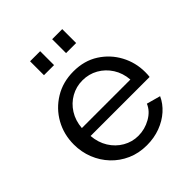

<svg xmlns="http://www.w3.org/2000/svg" viewBox="-202 -856 996 996"><g transform="rotate(-45 295.5 -358.5)"><path d="M302 10Q243 10 194.5 -11.5Q146 -33 110.5 -70.5Q75 -108 55.5 -157Q36 -206 36 -261Q36 -335 70 -396Q104 -457 164.5 -494Q225 -531 303 -531Q382 -531 440.5 -493.5Q499 -456 531.5 -395.5Q564 -335 564 -265Q564 -255 563.5 -245.5Q563 -236 562 -231H129Q133 -180 157.5 -140.5Q182 -101 221 -78.5Q260 -56 305 -56Q353 -56 395.5 -80Q438 -104 454 -143L530 -122Q513 -84 479.5 -54Q446 -24 400.5 -7Q355 10 302 10ZM126 -292H482Q478 -343 453 -382Q428 -421 389 -443Q350 -465 303 -465Q257 -465 218 -443Q179 -421 154.5 -382Q130 -343 126 -292ZM181 -625V-727H255V-625ZM343 -625V-727H417V-625Z"/></g></svg>

Font: Raleway Thin Medium
Style: Regular
Weight: 500
Version: Version 4.026